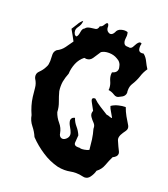

<svg xmlns="http://www.w3.org/2000/svg" viewBox="-143 -872 863 988"><g transform="rotate(20 289.0 -378.0)"><path d="M287.1 10.3Q239.3 -2 198.2 -29.3Q156.2 -56.6 122.1 -92.3Q111.3 -118.2 92.8 -141.1Q74.2 -164.1 69.3 -193.4Q59.6 -214.8 52.7 -237.8Q45.9 -260.3 43 -284.2Q40 -307.6 38.1 -331.5Q36.1 -355.5 22.5 -376Q18.6 -383.8 18.6 -391.1Q18.6 -392.1 18.6 -393.1Q18.6 -406.2 29.3 -416.5Q46.9 -433.6 55.7 -452.1Q60.5 -460 62.5 -468.8Q63.5 -478 64.5 -487.8Q63.5 -500 63.5 -523.9Q63.5 -540 76.2 -551.3Q99.6 -562.5 114.3 -583Q127.9 -603.5 142.6 -623Q134.8 -637.7 127 -651.9Q118.2 -666.5 110.4 -681.2Q120.1 -695.8 129.9 -711.9Q138.7 -728.5 153.3 -740.2V-738.8Q153.3 -719.2 138.7 -700.2Q130.9 -689.5 130.9 -678.7Q130.9 -668.9 136.7 -659.2Q141.6 -654.3 144.5 -653.3Q145.5 -652.8 146.5 -652.8Q148.4 -652.8 149.4 -654.3Q156.2 -660.2 159.2 -680.7Q162.1 -701.2 172.9 -705.1Q178.7 -712.9 185.5 -715.3Q193.4 -718.3 200.2 -719.2Q213.9 -720.7 226.6 -722.7Q239.3 -724.1 243.2 -743.2Q254.9 -745.1 261.7 -757.8Q268.6 -770.5 274.4 -771.5H275.4Q277.3 -771.5 279.3 -769Q281.2 -766.6 283.2 -758.3Q283.2 -755.4 283.2 -752.9Q283.2 -734.9 297.9 -727.1Q302.7 -724.6 306.6 -724.6Q318.4 -724.6 327.1 -740.7Q333 -758.3 352.5 -763.7Q362.3 -766.6 371.1 -766.6Q379.9 -766.6 387.7 -763.7Q390.6 -755.4 390.6 -744.6Q390.6 -739.3 389.6 -733.9Q388.7 -727.1 388.7 -721.2Q388.7 -712.4 391.6 -705.6Q393.6 -699.7 399.4 -695.8Q404.3 -692.9 415 -692.9Q416 -692.9 418 -692.9Q420.9 -691.9 423.8 -691.9Q435.5 -691.9 442.4 -707Q451.2 -725.6 460.9 -733.4Q463.9 -735.8 467.8 -735.8Q471.7 -735.8 475.6 -732.4Q472.7 -723.1 472.7 -713.9Q472.7 -706.5 474.6 -699.2Q478.5 -687 493.2 -687Q498 -687 502.9 -688Q518.6 -675.8 528.3 -655.3Q538.1 -634.8 548.8 -618.7Q533.2 -596.7 525.4 -570.8Q516.6 -544.9 502 -522Q491.2 -505.4 491.2 -485.4Q491.2 -481 491.2 -476.6Q492.2 -473.6 492.2 -471.2Q492.2 -449.2 465.8 -438.5Q456.1 -432.1 447.3 -432.1Q439.5 -432.1 431.6 -437.5Q415 -448.2 397.5 -450.2Q398.4 -454.1 398.4 -458Q398.4 -478 389.6 -496.6Q381.8 -513.7 381.8 -530.3Q381.8 -536.1 382.8 -541.5Q410.2 -549.3 410.2 -571.8Q410.2 -575.2 409.2 -578.6Q405.3 -606.4 380.9 -618.2Q361.3 -629.9 336.9 -630.4Q335 -630.4 333 -630.4Q310.5 -630.4 293.9 -620.1Q281.2 -600.1 266.6 -578.6Q254.9 -561.5 235.4 -561.5Q230.5 -561.5 223.6 -563Q200.2 -544.9 188.5 -516.6Q176.8 -487.8 175.8 -459Q166 -435.1 161.1 -409.7Q159.2 -397 159.2 -384.3Q159.2 -371.1 161.1 -357.9Q168 -332 177.7 -306.2Q187.5 -280.8 188.5 -252.9Q197.3 -226.6 215.8 -205.1Q234.4 -183.6 239.3 -155.3Q240.2 -147 244.1 -142.1Q247.1 -137.2 252 -135.3Q255.9 -133.3 260.7 -133.3Q270.5 -133.3 281.2 -143.6Q291 -153.8 291 -165.5Q291 -170.9 289.1 -176.8Q285.2 -189 275.4 -205.1Q265.6 -221.7 264.6 -234.9V-236.3Q264.6 -242.7 268.6 -248Q272.5 -253.9 284.2 -256.8Q291 -235.4 306.6 -217.3Q322.3 -199.2 331.1 -177.7Q330.1 -164.1 328.1 -136.7Q328.1 -119.6 351.6 -119.6Q354.5 -119.6 357.4 -120.1Q364.3 -117.7 372.1 -117.7Q377.9 -117.7 384.8 -119.1Q400.4 -121.6 410.2 -127Q407.2 -154.8 404.3 -182.1Q400.4 -210 392.6 -236.3Q392.6 -238.3 392.6 -240.2Q392.6 -254.9 382.8 -265.1Q371.1 -276.9 362.3 -289.6Q357.4 -296.9 356.4 -304.7Q356.4 -306.6 356.4 -308.6Q356.4 -314.9 359.4 -322.3Q353.5 -334 338.9 -359.9Q333 -369.6 333 -376Q333 -385.7 348.6 -385.7Q367.2 -367.7 388.7 -354.5Q410.2 -341.8 431.6 -327.6H432.6Q438.5 -327.6 452.1 -322.3Q457 -320.3 460 -320.3Q462.9 -320.3 462.9 -322.3Q462.9 -324.2 460 -327.6Q453.1 -339.4 446.3 -351.6Q438.5 -363.3 434.6 -376.5Q451.2 -388.2 472.7 -393.1Q492.2 -397.9 507.8 -397.9Q509.8 -397.9 510.7 -397.9Q518.6 -375.5 530.3 -354.5Q542 -333.5 554.7 -313.5Q558.6 -306.2 558.6 -299.3Q558.6 -290.5 552.7 -282.7Q542 -268.6 534.2 -253.9Q530.3 -245.6 529.3 -236.8Q529.3 -235.4 529.3 -233.9Q529.3 -226.1 534.2 -217.3Q543.9 -194.3 555.7 -171.4Q558.6 -165 558.6 -159.2Q558.6 -143.6 535.2 -132.3Q523.4 -108.4 513.7 -81.5Q503.9 -55.2 481.4 -38.6Q476.6 -19 462.9 -0.5Q452.1 14.6 433.6 14.6Q429.7 14.2 424.8 13.2Q405.3 8.3 385.7 8.3Q371.1 8.3 356.4 11.2Q340.8 14.2 324.2 14.2Q305.7 14.2 287.1 10.3Z"/></g></svg>

Font: Brazier Flame
Style: Regular
Weight: 400
Designer: Walter E Stewart
Version: 0.1